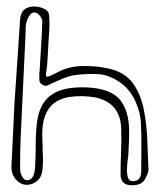

<svg xmlns="http://www.w3.org/2000/svg" viewBox="-20 -464 493 586"><path d="M110 -19Q110 -3 111 14Q112 31 110 48Q109 75 93.5 88Q78 101 58 100Q40 98 27 82Q14 66 15 43Q17 -4 19.5 -51.5Q22 -99 24 -146Q28 -205 32 -265Q36 -325 40 -384Q40 -400 43 -415Q47 -432 59.5 -438.5Q72 -445 88 -444Q104 -443 117 -436Q130 -429 130 -415Q132 -390 130 -365Q128 -340 127 -316Q126 -303 125.5 -291Q125 -279 124 -267Q122 -248 120.5 -238.5Q119 -229 125.5 -230Q132 -231 153 -242Q189 -262 232.5 -262.5Q276 -263 310 -255Q360 -245 385.5 -210Q411 -175 420 -124Q428 -81 429.5 -37.5Q431 6 433 50Q434 56 431.5 63Q429 70 426 76Q419 93 405 98Q391 103 375 101Q360 99 354 90Q348 81 348 69Q348 34 349.5 1.5Q351 -31 350 -66Q350 -151 269 -167Q250 -170 230.5 -170.5Q211 -171 191 -168Q147 -160 128 -131Q109 -102 109 -56Q109 -45 109.5 -32Q110 -19 110 -19ZM127 -204Q118 -200 109 -205.5Q100 -211 100 -221Q100 -228 100 -235Q100 -242 101 -249Q103 -287 105.5 -324.5Q108 -362 109 -399Q109 -406 102 -415.5Q95 -425 86 -426Q78 -427 71.5 -418.5Q65 -410 63 -403Q59 -393 58.5 -382Q58 -371 58 -360Q54 -281 50.5 -202Q47 -123 43 -43Q42 -17 41.5 9Q41 35 42 61Q43 67 48.5 76.5Q54 86 63 86Q84 86 87 48Q89 13 89 -22Q89 -57 93 -92Q100 -141 126.5 -166Q153 -191 201 -196Q231 -199 261 -196Q314 -191 340.5 -165.5Q367 -140 373 -87Q375 -65 374 -42.5Q373 -20 372 1Q372 8 370 22.5Q368 37 367.5 52Q367 67 370.5 78Q374 89 385 89Q411 89 411 59Q411 23 411.5 -14Q412 -51 410 -88Q409 -121 392.5 -156.5Q376 -192 347 -212Q314 -235 282.5 -237.5Q251 -240 210 -235Q193 -233 169 -223Q145 -213 127 -204Z"/></svg>

Font: Shizuru
Style: Regular
Weight: 400
Version: Version 1.000